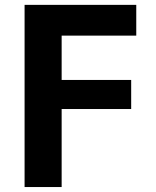

<svg xmlns="http://www.w3.org/2000/svg" viewBox="-20 -752 627 774"><path d="M79.1 -732.4H529.3V-608.4H228.5V-429.7H508.8V-312.5H228.5V2H79.1Z"/></svg>

Font: Gen Shin Gothic Bold
Style: Bold
Weight: 700
Designer: [Source Han Sans]
Ryoko NISHIZUKA  (kana & ideographs); Paul D. Hunt (Latin, Greek & Cyrillic); Wenlong ZHANG  (bopomofo
Version: Version 1.002.20150607